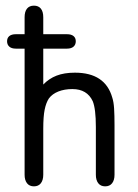

<svg xmlns="http://www.w3.org/2000/svg" viewBox="-20 -650 489 679"><path d="M217 -478Q232 -478 240 -485Q248 -492 248 -504Q248 -516 240 -522.5Q232 -529 217 -529H36Q21 -529 13 -522.5Q5 -516 5 -504Q5 -492 13 -485Q21 -478 36 -478ZM133 -351V-589Q133 -609 124.5 -619.5Q116 -630 100 -630Q84 -630 75.5 -619.5Q67 -609 67 -589V-32Q67 -13 75.5 -2Q84 9 100 9Q116 9 124.5 -2Q133 -13 133 -32V-195Q133 -238 138 -262.5Q143 -287 153 -302Q165 -318 186.5 -326.5Q208 -335 236 -335Q288 -335 308 -292Q319 -265 319 -201V-32Q319 -13 327.5 -2Q336 9 352 9Q368 9 376.5 -2Q385 -13 385 -32V-207Q385 -243 383.5 -266.5Q382 -290 377 -305Q352 -393 245 -393Q207 -393 180 -382.5Q153 -372 133 -351Z"/></svg>

Font: Beiruti
Style: Regular
Weight: 400
Version: Version 1.00